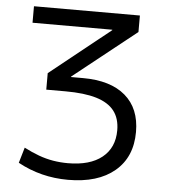

<svg xmlns="http://www.w3.org/2000/svg" viewBox="-53 -778 738 836"><g transform="rotate(5 316.5 -360.0)"><path d="M274.7 10Q156.3 10 55.3 -45.3L75.3 -113.1Q109 -95.7 140.3 -84.2Q171.7 -72.7 203.3 -67.4Q235 -62.1 268 -62.1Q364.3 -62.1 417.1 -104.5Q470 -147 470 -223.3Q470 -275 444.5 -308Q419 -341 366.3 -357Q313.6 -372.9 230.6 -372.9H146.7V-445L410.3 -655.9V-657.9H61.7V-730H524.7V-657.9L249.4 -439V-437H301.4Q422 -437 487 -381.5Q552 -326 552 -223.3Q552 -113.3 478.7 -51.7Q405.4 10 274.7 10Z"/></g></svg>

Font: M PLUS 1 Thin
Style: Regular
Weight: 100
Designer: Coji Morishita
Foundry: UNDERFOREST DESIGN
Version: Version 1.001